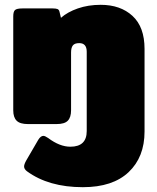

<svg xmlns="http://www.w3.org/2000/svg" viewBox="-20 -515 650 797"><path d="M92 196Q80 187 80 176Q80 167 89 151L139 65Q149 49 160 49Q167 49 180 58Q228 94 272 94Q340 94 340 29V-300Q340 -336 309 -336Q290 -336 282.5 -326.5Q275 -317 275 -297V-57Q275 -28 261.5 -14Q248 0 215 0H96Q63 0 49 -14Q35 -28 35 -57V-447Q35 -467 42.5 -473.5Q50 -480 73 -480H199Q212 -480 218.5 -477.5Q225 -475 227 -466L233 -441Q260 -465 303 -480Q346 -495 398 -495Q480 -495 530 -449Q580 -403 580 -312V31Q580 137 514 199.5Q448 262 324 262Q182 262 92 196Z"/></svg>

Font: Mitr
Style: Bold
Weight: 700
Designer: Thanarat Vachiruckul
Foundry: Cadson Demak
Version: Version 1.003